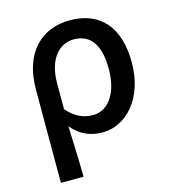

<svg xmlns="http://www.w3.org/2000/svg" viewBox="-113 -656 849 948"><g transform="rotate(-15 312.0 -182.0)"><path d="M81 -276V200H197C196 108 192 35 189 -60C236 -4 290 13 346 13C462 13 573 -96 573 -284C573 -463 487 -564 330 -564C191 -564 81 -471 81 -276ZM323 -82C280 -82 237 -94 190 -147V-279C190 -403 250 -468 325 -468C416 -468 455 -397 455 -282C455 -153 395 -82 323 -82Z"/></g></svg>

Font: Spoqa Han Sans Neo Medium
Style: Regular
Weight: 500
Designer: [Spoqa Han Sans Neo] Dong-huui Kim ___ Younghwa Kang ___ Yujin Lee ___ [Noto Sans] Ryoko NISHIZUKA ____ (kana & ideograp
Foundry: Spoqa (http://www.spoqa-han-sans.com)
Version: Version 1.100;hotconv 1.0.109;makeotfexe 2.5.65596